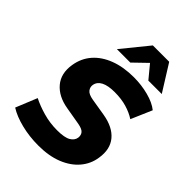

<svg xmlns="http://www.w3.org/2000/svg" viewBox="-267 -1067 1204 1204"><g transform="rotate(45 335.5 -465.0)"><path d="M298 11Q219 11 147 -7Q75 -25 28 -55L86 -197Q131 -174 190.5 -157Q250 -140 314 -140Q380 -140 408.5 -157Q437 -174 441 -201Q444 -225 431 -240.5Q418 -256 378 -263L262 -283Q172 -298 125 -353.5Q78 -409 92 -496Q103 -565 146 -614Q189 -663 259 -689.5Q329 -716 420 -716Q488 -716 550.5 -699.5Q613 -683 650 -653L590 -514Q555 -537 508 -551Q461 -565 401 -565Q343 -565 310.5 -548.5Q278 -532 272 -500Q268 -478 282 -459.5Q296 -441 338 -434L453 -415Q547 -399 591.5 -345Q636 -291 622 -205Q613 -142 571.5 -93Q530 -44 461 -16.5Q392 11 298 11ZM220 -765 363 -941H508L618 -765H499L428 -851L339 -765Z"/></g></svg>

Font: Mulish ExtraLight Black
Style: Italic
Weight: 900
Italic angle: -9°
Version: Version 3.603